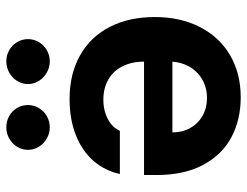

<svg xmlns="http://www.w3.org/2000/svg" viewBox="-108 -675 790 614"><g transform="rotate(-90 287.0 -368.0)"><path d="M539.5 -267.9Q539.5 -186.3 507.6 -123.8Q475.6 -61.4 417.6 -27.3Q359.5 6.8 282.7 6.8Q211.1 6.8 154.9 -23.1Q98.7 -53.1 66.5 -113.8Q34.3 -174.4 34.3 -261.7V-302.4H480.3V-211.7H170.6Q170.6 -179.5 184.6 -154.5Q198.6 -129.5 223.6 -115.3Q248.5 -101.1 280.5 -101.1Q314.1 -101.1 340.4 -116.6Q366.7 -132.1 381.5 -158.8Q396.4 -185.5 396.9 -217.2V-302.1Q396.9 -341.9 381.9 -371.5Q366.9 -401.2 339.2 -416.8Q311.5 -432.5 274.9 -432.5Q250.7 -432.5 230.7 -425.6Q210.7 -418.7 196.6 -407.2Q182.6 -395.6 175.6 -379.7H37.6Q48.1 -428 79.9 -464.4Q111.7 -500.8 162.3 -520.6Q212.9 -540.5 277.1 -540.5Q357.2 -540.5 416.4 -507.3Q475.6 -474.2 507.6 -412.7Q539.5 -351.1 539.5 -267.9ZM114.8 -673.3Q114.8 -692.2 124.6 -708.2Q134.3 -724.2 150.9 -733.5Q167.5 -742.8 186.5 -742.8Q206.4 -742.8 222.7 -733.7Q239 -724.7 248.6 -708.7Q258.1 -692.6 258.1 -673.3Q258.1 -654.8 248.6 -638.7Q239 -622.7 222.7 -613.3Q206.4 -603.8 186.5 -603.8Q167.9 -603.8 151.1 -613.3Q134.3 -622.7 124.6 -639Q114.8 -655.2 114.8 -673.3ZM325.1 -673.3Q325.1 -692.2 335.1 -708.2Q345.2 -724.2 361.9 -733.5Q378.7 -742.8 397.8 -742.8Q417.3 -742.8 433.6 -733.5Q449.8 -724.2 459.4 -708.2Q468.9 -692.2 468.9 -673.3Q468.9 -654.8 459.4 -638.7Q449.8 -622.7 433.6 -613.3Q417.3 -603.8 397.8 -603.8Q378.7 -603.8 361.9 -613.3Q345.2 -622.7 335.1 -639Q325.1 -655.2 325.1 -673.3Z"/></g></svg>

Font: Pretendard JP Variable
Style: Regular
Weight: 400
Designer: Base glyphs from Inter by Rasmus Andersson; Hangul glyphs from Noto Sans CJK(Source Han Sans) by Jang Soo-young and Kang
Foundry: Kil Hyung-jin
Version: Version 1.307;Glyphs 3.2 (3192)